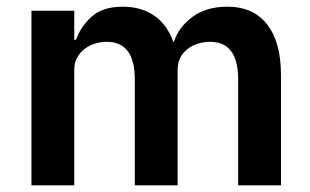

<svg xmlns="http://www.w3.org/2000/svg" viewBox="-20 -554 928 574"><path d="M74 0V-522H202V-435H207Q222 -476 255 -505Q288 -534 347 -534Q401 -534 440 -508Q479 -482 498 -429H500Q514 -473 555.5 -503.5Q597 -534 660 -534Q737 -534 778.5 -481Q820 -428 820 -330V0H692V-317Q692 -429 608 -429Q589 -429 571.5 -423.5Q554 -418 540.5 -407.5Q527 -397 519 -381.5Q511 -366 511 -345V0H383V-317Q383 -429 299 -429Q281 -429 263.5 -423.5Q246 -418 232.5 -407.5Q219 -397 210.5 -381.5Q202 -366 202 -345V0Z"/></svg>

Font: IBM Plex Sans Hebrew SemiBold
Style: Regular
Weight: 600
Designer: Mike Abbink, Paul van der Laan, Pieter van Rosmalen, Yanek Iontef
Foundry: Bold Monday
Version: Version 1.2